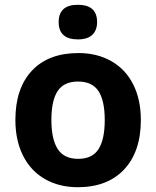

<svg xmlns="http://www.w3.org/2000/svg" viewBox="-20 -780 659 810"><path d="M574.2 -273.9Q574.2 -140.6 503.9 -65.4Q433.6 9.8 308.1 9.8Q229.5 9.8 169.4 -24.7Q109.4 -59.1 77.1 -123.5Q44.9 -188 44.9 -273.9Q44.9 -407.7 114.7 -481.9Q184.6 -556.2 311 -556.2Q389.6 -556.2 449.7 -522Q509.8 -487.8 542 -423.8Q574.2 -359.9 574.2 -273.9ZM223.1 -395.8Q196.8 -355.5 196.8 -274.2Q196.8 -192.9 223.4 -151.4Q250 -109.9 309.8 -109.9Q369.6 -109.9 395.8 -151.1Q421.9 -192.4 421.9 -273.7Q421.9 -355 395.5 -395.5Q369.1 -436 309.3 -436Q249.5 -436 223.1 -395.8ZM308.6 -613.8Q227.5 -613.8 227.5 -686.8Q227.5 -759.8 308.6 -759.8Q389.6 -759.8 389.6 -687Q389.6 -652.3 369.4 -633.1Q349.1 -613.8 308.6 -613.8Z"/></svg>

Font: NotoSans-Bold
Style: Bold
Weight: 700
Designer: Monotype Design team
Foundry: Monotype Imaging Inc.
Version: Version 1.04